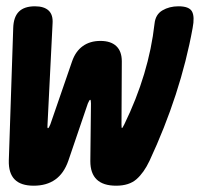

<svg xmlns="http://www.w3.org/2000/svg" viewBox="-20 -580 640 610"><path d="M87 10Q46 10 26.5 -10Q7 -30 8 -70L22 -491Q23 -526 40 -543Q57 -560 91 -560Q120 -560 134.5 -546.5Q149 -533 147 -505L131 -185Q130 -173 132 -173Q132 -173 132 -173Q132 -173 132 -173Q132 -172 133 -173Q135 -173 140 -185L209 -385Q220 -417 243 -433.5Q266 -450 299 -450Q332 -450 349.5 -433.5Q367 -417 367 -385L366 -185Q366 -173 367.5 -173Q369 -173 375 -185Q414 -265 438 -345Q462 -425 471 -505Q474 -534 496 -547Q518 -560 547 -560Q581 -560 590 -543.5Q599 -527 592 -491Q573 -386 538.5 -280Q504 -174 455 -69Q437 -31 413.5 -10.5Q390 10 349 10Q308 10 287.5 -9.5Q267 -29 267 -68L269 -251Q269 -263 266.5 -263Q264 -263 259 -251L197 -69Q183 -29 155.5 -9.5Q128 10 87 10Z"/></svg>

Font: Maple Mono NL ExtraBold
Style: Italic
Weight: 800
Italic angle: -10°
Monospace: yes
Designer: subframe7536
Version: Version 7.000